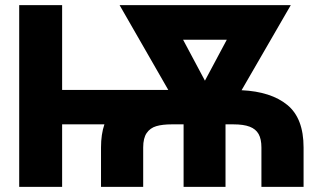

<svg xmlns="http://www.w3.org/2000/svg" viewBox="-20 -727 1247 747"><path d="M54.7 -707H221.7V-377H634.8L445.3 -707H1111.3L919.9 -376Q1034.2 -370.6 1097.7 -318.8Q1161.1 -267.1 1161.1 -153.3V0H997.1V-153.3Q997.1 -186 986.1 -205.6Q975.1 -225.1 951.4 -234.1Q927.7 -243.2 887.7 -243.2H857.4V0H694.3V-243.2H648.4Q611.8 -243.2 587.9 -236.1Q564 -229 550.5 -209.2Q537.1 -189.5 537.1 -153.3V0H373V-153.3Q373 -204.6 386.2 -243.2H221.7V0H54.7ZM777.3 -413.1 862.3 -572.3H692.4Z"/></svg>

Font: Pretendard ExtraBold
Style: Regular
Weight: 800
Designer: Base glyphs from Inter by Rasmus Andersson; Hangeul glyphs from Noto Sans CJK(Source Han Sans) by Jang Soo-young and Kan
Foundry: Kil Hyung-jin
Version: Version 1.309